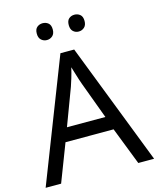

<svg xmlns="http://www.w3.org/2000/svg" viewBox="-131 -1000 901 1091"><g transform="rotate(-15 319.5 -454.0)"><path d="M545 0 459 -221H176L91 0H0L279 -717H360L638 0ZM352 -517Q349 -525 342 -546Q335 -567 328.5 -589.5Q322 -612 318 -624Q311 -593 302 -563.5Q293 -534 287 -517L206 -301H432ZM178 -859Q178 -885 192 -896.5Q206 -908 225 -908Q244 -908 258 -896.5Q272 -885 272 -859Q272 -834 258 -821.5Q244 -809 225 -809Q206 -809 192 -821.5Q178 -834 178 -859ZM366 -859Q366 -885 379.5 -896.5Q393 -908 412 -908Q431 -908 445 -896.5Q459 -885 459 -859Q459 -834 445 -821.5Q431 -809 412 -809Q393 -809 379.5 -821.5Q366 -834 366 -859Z"/></g></svg>

Font: Noto Sans Siddham
Style: Regular
Weight: 400
Designer: Monotype Design Team
Foundry: Monotype Imaging Inc.
Version: Version 2.004; ttfautohint (v1.8.4.7-5d5b)